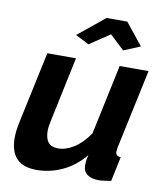

<svg xmlns="http://www.w3.org/2000/svg" viewBox="-83 -799 761 878"><g transform="rotate(10 297.5 -360.0)"><path d="M145 10Q22 10 22 -118Q22 -135 24.5 -154.5Q27 -174 32 -196L102 -524H235L172 -225Q165 -196 165 -175Q165 -104 225 -104Q261 -104 298.5 -127.5Q336 -151 369 -199L438 -524H572L493 -154Q491 -142 491 -136Q491 -115 515 -114L491 0Q473 3 459 5Q445 7 435 7Q401 7 381 -7Q361 -21 361 -50Q361 -57 362 -67.5Q363 -78 368 -98Q323 -44 265.5 -17Q208 10 145 10ZM217 -629 341 -730H437L518 -629L441 -597L374 -660L280 -597Z"/></g></svg>

Font: Raleway
Style: Bold Italic
Weight: 700
Italic angle: -12°
Designer: Matt McInerney, Pablo Impallari, Rodrigo Fuenzalida
Foundry: Matt McInerney, Pablo Impallari, Rodrigo Fuenzalida
Version: Version 4.101;RELEASE